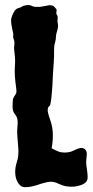

<svg xmlns="http://www.w3.org/2000/svg" viewBox="-20 -760 377 782"><path d="M283.2 0Q247.1 2.9 220.7 -10.7Q196.3 -23.4 174.3 -18.6Q152.3 -13.7 140.1 -9.3Q127.9 -4.9 111.8 -1Q95.7 2.9 80.1 2.4Q64.5 2 53.7 -15.1Q43 -32.2 42 -54.7Q41 -77.1 48.8 -100.6Q56.6 -124 54.7 -153.8Q52.7 -183.6 50.8 -204.6Q48.8 -225.6 50.8 -241.2Q55.7 -278.3 42 -293Q31.2 -305.7 31.2 -322.8Q31.2 -339.8 32.2 -350.6Q33.2 -361.3 39.1 -369.1Q44.9 -377 46.4 -382.3Q47.9 -387.7 45.9 -401.4Q38.1 -457 40.5 -487.3Q43 -517.6 39.6 -539.6Q36.1 -561.5 38.1 -575.7Q40 -589.8 36.1 -599.6Q32.2 -609.4 33.7 -613.8Q35.2 -618.2 33.2 -626.5Q31.2 -634.8 29.3 -644.5Q23.4 -673.8 25.9 -684.6Q28.3 -695.3 35.6 -709.5Q43 -723.6 53.7 -726.6Q64.5 -729.5 66.4 -731.4Q68.4 -733.4 76.2 -736.3Q96.7 -742.2 106.4 -737.3Q116.2 -732.4 124 -731.9Q131.8 -731.4 140.1 -731.9Q148.4 -732.4 156.2 -734.4L168 -736.3Q188.5 -742.2 199.2 -734.4Q206.1 -727.5 209 -723.6Q211.9 -719.7 210 -711.9Q208 -704.1 211.9 -699.2Q215.8 -694.3 214.8 -685.1Q213.9 -675.8 214.4 -671.4Q214.8 -667 215.8 -662.1Q217.8 -652.3 213.9 -638.7Q210 -625 209 -620.6Q208 -616.2 208 -612.3Q208 -599.6 204.6 -588.4Q201.2 -577.1 200.7 -569.8Q200.2 -562.5 200.2 -552.7V-531.2Q200.2 -519.5 198.7 -502Q197.3 -484.4 195.8 -460.4Q194.3 -436.5 193.4 -412.1Q189.5 -347.7 183.6 -330.1Q168 -321.3 178.7 -289.1L185.5 -268.6Q195.3 -239.3 195.3 -210.9Q195.3 -182.6 190.4 -156.2Q218.8 -140.6 230.5 -139.6Q258.8 -135.7 281.7 -147.5Q304.7 -159.2 314.9 -157.2Q325.2 -155.3 329.6 -147.9Q334 -140.6 333.5 -130.4Q333 -120.1 331.5 -109.4Q330.1 -98.6 332 -85.4Q334 -72.3 335.4 -60.1Q336.9 -47.9 336.9 -37.1Q336.9 -26.4 330.6 -19Q324.2 -11.7 311.5 -6.8Q298.8 -2 283.2 0Z"/></svg>

Font: Creepster Caps
Style: Regular
Weight: 400
Designer: Font Diner, Inc
Foundry: Font Diner, Inc
Version: Version 1.000